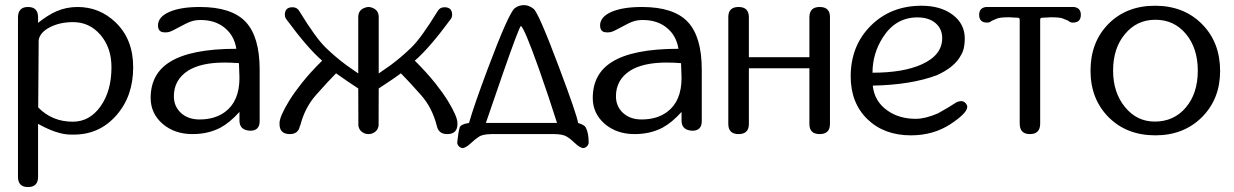

<svg xmlns="http://www.w3.org/2000/svg" viewBox="-20 -528 4859 756"><path d="M376 -109.4Q418.9 -169.9 418.9 -263.2Q418.9 -339.8 376 -390.1Q333 -440.9 267.6 -440.9Q215.8 -440.9 176.8 -420.9Q137.7 -400.9 132.3 -370.6L130.4 -105Q185.1 -48.8 266.6 -48.8Q333 -48.8 376 -109.4ZM434.6 -440.4Q504.4 -374 504.4 -263.2Q504.4 -148.9 438 -73.7Q371.6 2 270.5 2H260.7Q237.8 2 214.4 -4.4Q177.7 -13.7 130.4 -40L129.9 -39.6V168.5Q129.9 208.5 90.3 208.5Q50.8 208.5 50.8 168.5V-460.9Q51.8 -500.5 90.3 -500.5Q129.4 -500.5 129.9 -460.9V-438Q168.9 -469.2 203.1 -483.9Q241.7 -500.5 285.2 -500.5Q371.6 -500.5 434.6 -440.4Z M866.2 -87.4Q922.9 -129.4 922.9 -221.2L920.9 -279.3Q891.1 -281.7 864.7 -281.7Q771 -281.7 720.2 -249.5Q664.6 -213.4 664.6 -148.9Q664.6 -108.9 692.9 -83Q720.7 -57.6 765.6 -57.6Q826.2 -57.6 866.2 -87.4ZM947.3 -441.9Q1002.4 -383.3 1002.4 -253.9V-50.8Q1002.4 -13.2 964.8 -13.2L956.5 -14.2Q923.3 -19 922.9 -52.7V-87.4Q885.3 -45.4 848.1 -25.4Q799.8 0 737.8 0Q667.5 0 620.1 -40.5Q573.2 -81.5 573.2 -142.1Q573.2 -236.3 647.5 -283.2Q730 -335.9 910.6 -335.9Q902.3 -388.2 864.7 -418.5Q827.6 -449.2 770.5 -449.2Q748.5 -449.2 733.4 -443.8Q717.8 -439 686 -421.4Q659.7 -407.2 650.9 -403.8Q642.1 -400.4 631.3 -400.4Q619.1 -400.4 613.3 -403.8Q602.1 -410.2 602.1 -427.7Q602.1 -461.4 646.5 -481Q690.9 -500.5 766.6 -500.5Q892.1 -500.5 947.3 -441.9Z M1781.2 -40Q1781.2 0 1740.7 0Q1706.5 0 1699.7 -33.2Q1681.6 -104.5 1637.2 -154.3Q1586.9 -210.9 1558.6 -239.3Q1532.7 -220.2 1510.3 -205.6Q1482.4 -186.5 1471.2 -179.7L1470.7 -31.7Q1466.3 -11.2 1446.8 -2.9Q1439 0 1430.7 0Q1422.9 0 1415 -2.9Q1395.5 -11.2 1391.1 -31.7L1390.6 -179.7Q1379.4 -186.5 1351.6 -205.6Q1329.1 -220.7 1303.2 -239.3Q1274.9 -210.9 1224.6 -154.3Q1180.2 -104.5 1162.1 -33.2H1161.1Q1155.3 0 1121.1 0Q1080.6 0 1080.6 -40V-43Q1080.6 -68.8 1118.7 -131.3Q1140.1 -165.5 1167 -199.2Q1202.1 -243.7 1248.5 -289.1Q1190.9 -338.9 1109.4 -449.7Q1101.6 -458.5 1101.6 -469.7Q1101.6 -499.5 1131.8 -499.5Q1149.9 -499.5 1158.7 -483.9Q1223.6 -377.9 1263.2 -339.8Q1302.7 -301.8 1343.8 -271.5Q1370.1 -252.4 1390.6 -238.8V-460.9Q1390.6 -489.3 1418 -498Q1424.8 -500.5 1431.2 -500.5Q1437.5 -500.5 1444.3 -498Q1471.2 -488.8 1471.2 -460.9V-238.8Q1491.7 -252.4 1518.1 -271.5Q1559.1 -301.8 1598.6 -339.8Q1638.2 -377.9 1703.1 -483.9Q1711.9 -499.5 1730 -499.5Q1760.3 -499.5 1760.3 -469.7Q1760.3 -458.5 1752.4 -449.7Q1670.9 -338.9 1613.3 -289.1Q1659.2 -243.7 1694.8 -199.2Q1721.7 -165.5 1743.2 -131.3Q1781.2 -69.3 1781.2 -43Z M2173.3 -43.9Q2141.1 -146 2102.5 -255.4Q2044.4 -418.9 2030.8 -425.8Q2022.5 -417.5 1960.4 -239.3Q1893.1 -44.4 1893.1 -43.9ZM2286.6 -25.9Q2297.9 -3.9 2297.9 32.7Q2297.9 41.5 2291 48.3Q2284.7 54.7 2275.4 55.2Q2261.7 52.2 2246.1 37.6Q2226.1 18.6 2212.4 10.3Q2197.3 0.5 2164.1 0H1914.6Q1880.4 0.5 1865.7 10.3Q1852.5 18.6 1832 37.6Q1816.4 52.2 1802.7 55.2Q1793.5 54.7 1787.1 48.3Q1780.3 41.5 1780.3 32.7Q1784.7 -9.3 1790 -25.9Q1793 -38.6 1826.7 -43.9Q1845.7 -110.8 1900.9 -258.3Q1982.9 -476.6 2006.8 -495.6Q2020 -506.3 2040 -507.8H2043.5Q2062.5 -507.8 2081.1 -493.2Q2100.6 -478 2182.1 -260.7Q2251 -77.6 2256.3 -43.9Q2281.2 -36.1 2286.6 -25.9Z M2606.9 -87.4Q2663.6 -129.4 2663.6 -221.2L2661.6 -279.3Q2631.8 -281.7 2605.5 -281.7Q2511.7 -281.7 2460.9 -249.5Q2405.3 -213.4 2405.3 -148.9Q2405.3 -108.9 2433.6 -83Q2461.4 -57.6 2506.3 -57.6Q2566.9 -57.6 2606.9 -87.4ZM2688 -441.9Q2743.2 -383.3 2743.2 -253.9V-50.8Q2743.2 -13.2 2705.6 -13.2L2697.3 -14.2Q2664.1 -19 2663.6 -52.7V-87.4Q2626 -45.4 2588.9 -25.4Q2540.5 0 2478.5 0Q2408.2 0 2360.8 -40.5Q2314 -81.5 2314 -142.1Q2314 -236.3 2388.2 -283.2Q2470.7 -335.9 2651.4 -335.9Q2643.1 -388.2 2605.5 -418.5Q2568.4 -449.2 2511.2 -449.2Q2489.3 -449.2 2474.1 -443.8Q2458.5 -439 2426.8 -421.4Q2400.4 -407.2 2391.6 -403.8Q2382.8 -400.4 2372.1 -400.4Q2359.9 -400.4 2354 -403.8Q2342.8 -410.2 2342.8 -427.7Q2342.8 -461.4 2387.2 -481Q2431.6 -500.5 2507.3 -500.5Q2632.8 -500.5 2688 -441.9Z M3248 -40Q3248 0 3207.5 0Q3167 0 3167 -40V-259.3H2928.7V-40Q2928.7 0 2888.2 0Q2847.7 0 2847.7 -40V-460.9Q2847.7 -500.5 2888.2 -500.5Q2928.2 -500.5 2928.7 -460.9V-302.7H3167V-460.9Q3167.5 -500.5 3207.5 -500.5Q3248 -500.5 3248 -460.9Z M3608.9 -274.4Q3689.9 -310.5 3689.9 -377.9Q3689.9 -414.6 3663.6 -437Q3637.2 -459.5 3592.3 -459.5Q3506.3 -459.5 3456.1 -380.4Q3415.5 -316.9 3415.5 -241.7Q3536.6 -241.7 3608.9 -274.4ZM3745.6 -125Q3755.9 -129.9 3764.2 -129.9Q3779.3 -129.9 3787.1 -114.3Q3788.6 -110.8 3788.6 -107.4Q3788.6 -83 3723.1 -39.6Q3655.3 4.9 3566.9 4.9Q3460.9 4.9 3395 -59.1Q3329.6 -123 3329.6 -227.1Q3329.6 -347.7 3408.7 -426.8Q3487.8 -505.4 3608.4 -505.4Q3684.1 -505.4 3731.4 -469.7Q3778.8 -434.1 3778.8 -376Q3778.8 -334.5 3763.7 -310.5Q3738.8 -263.2 3668.9 -231.9Q3567.4 -193.8 3416.5 -190.9Q3422.9 -128.9 3474.1 -92.8Q3520.5 -60.1 3585.9 -60.1Q3623 -60.1 3672.9 -81.5Q3715.8 -105 3745.6 -125Z M4208.5 -500.5Q4235.8 -497.1 4235.8 -469.7Q4235.8 -439 4204.6 -439Q4197.8 -439 4191.4 -441.9Q4191.4 -445.3 4165 -455.1Q4152.8 -460 4117.7 -460L4081.5 -458Q4075.7 -456.5 4075.7 -451.2V-41.5Q4075.7 0 4035.2 0Q3995.1 0 3995.1 -41.5V-451.2Q3995.1 -456.5 3989.3 -458L3953.6 -460Q3918.5 -460 3906.2 -455.1Q3879.9 -444.8 3879.9 -441.9Q3873.5 -439 3866.7 -439Q3835.4 -439 3835.4 -469.7Q3835.4 -497.1 3862.8 -500.5Z M4649.4 -105Q4696.3 -160.2 4696.3 -250Q4696.3 -338.4 4649.4 -394.5Q4603 -450.2 4529.3 -450.2Q4456.1 -450.2 4409.7 -394Q4362.8 -338.4 4362.8 -250Q4362.8 -163.6 4409.7 -106.4Q4456.1 -49.3 4526.9 -49.3Q4602.5 -49.3 4649.4 -105ZM4712.4 -433.6Q4784.2 -361.8 4784.2 -248.5Q4784.2 -138.2 4712.4 -66.4Q4640.6 4.9 4529.3 4.9Q4416.5 4.9 4345.2 -66.4Q4273.9 -138.2 4273.9 -250Q4273.9 -362.3 4344.7 -434.1Q4415.5 -505.4 4527.8 -505.4Q4641.1 -505.4 4712.4 -433.6Z"/></svg>

Font: inglobal
Style: Regular
Weight: 400
Designer: Andrey Kochetov, Denis Davydov, Evgeny Yurtaev
Foundry: inglobal
Version: Version 1.00 September 25, 2014, initial release